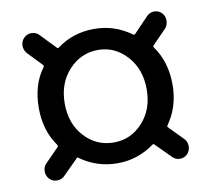

<svg xmlns="http://www.w3.org/2000/svg" viewBox="-60 -675 676 613"><g transform="rotate(-10 277.5 -368.0)"><path d="M102.5 -139.6Q92.8 -129.9 78.1 -129.9Q63.5 -129.9 53.7 -140.1Q43.9 -150.4 43.9 -165Q43.9 -179.7 53.7 -189.5L97.7 -234.4Q100.6 -238.3 98.6 -241.2Q60.5 -293.9 60.5 -367.2Q60.5 -443.4 98.6 -494.1Q100.6 -498 97.7 -501L53.7 -546.9Q43.9 -557.6 43.9 -572.3Q43.9 -586.9 53.7 -596.7Q63.5 -607.4 78.1 -607.4Q92.8 -607.4 102.5 -597.7L151.4 -546.9Q154.3 -543.9 157.2 -546.9Q209 -585.9 278.3 -585.9Q343.8 -585.9 397.5 -546.9Q401.4 -543.9 404.3 -546.9L453.1 -597.7Q462.9 -607.4 476.6 -607.4Q491.2 -607.4 501 -597.2Q510.7 -586.9 510.7 -572.3Q510.7 -557.6 501 -546.9L456.1 -501Q453.1 -498 456.1 -494.1Q494.1 -441.4 494.1 -367.2Q494.1 -295.9 455.1 -241.2Q453.1 -238.3 456.1 -235.4L501 -189.5Q510.7 -179.7 510.7 -165Q510.7 -150.4 501 -140.1Q491.2 -129.9 476.6 -129.9Q462.9 -129.9 453.1 -139.6L404.3 -188.5Q401.4 -192.4 397.5 -189.5Q343.8 -150.4 278.3 -150.4Q210.9 -150.4 157.2 -189.5Q154.3 -192.4 151.4 -188.5ZM278.3 -217.8Q333 -217.8 371.6 -259.8Q410.2 -301.8 410.2 -367.2Q410.2 -432.6 371.6 -475.1Q333 -517.6 278.3 -517.6Q222.7 -517.6 183.6 -475.1Q144.5 -432.6 144.5 -367.2Q144.5 -301.8 183.1 -259.8Q221.7 -217.8 278.3 -217.8Z"/></g></svg>

Font: Gen Jyuu GothicL Regular
Style: Regular
Weight: 400
Designer: [Source Han Sans]
Ryoko NISHIZUKA  (kana & ideographs); Paul D. Hunt (Latin, Greek & Cyrillic); Wenlong ZHANG  (bopomofo
Version: Version 1.002.20150607